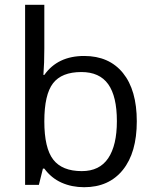

<svg xmlns="http://www.w3.org/2000/svg" viewBox="-20 -780 653 810"><path d="M335 -543.9Q440.4 -543.9 498.8 -471.9Q557.1 -399.9 557.1 -268.1Q557.1 -136.2 498.3 -63.2Q439.5 9.8 335 9.8Q282.7 9.8 239.5 -9.5Q196.3 -28.8 167 -68.8H161.1L144 0H85.9V-759.8H167V-575.2Q167 -513.2 163.1 -463.9H167Q223.6 -543.9 335 -543.9ZM323.2 -476.1Q240.2 -476.1 203.6 -428.5Q167 -380.9 167 -268.1Q167 -155.3 204.6 -106.7Q242.2 -58.1 325.2 -58.1Q399.9 -58.1 436.5 -112.5Q473.1 -167 473.1 -269Q473.1 -373.5 436.5 -424.8Q399.9 -476.1 323.2 -476.1Z"/></svg>

Font: f06896923
Style: Regular
Weight: 400
Foundry: Ascender Corporation
Version: Version 1.10